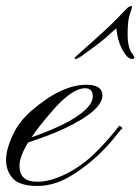

<svg xmlns="http://www.w3.org/2000/svg" viewBox="-66 -617 468 640"><path d="M243.2 -295.4Q243.2 -322.8 217.8 -322.8Q172.9 -322.8 105.5 -244.1Q58.6 -189.5 39.1 -159.2Q186.5 -210.9 229 -262.2Q243.2 -279.3 243.2 -295.4ZM221.2 -334.5Q272.9 -334.5 275.4 -302.2Q278.8 -250 148.4 -188.5Q100.6 -166 27.8 -142.1Q-1 -94.7 -1 -65.4Q-1 -36.1 14.6 -23.4Q30.3 -10.7 59.6 -11.2Q88.9 -11.2 123 -23.9Q157.2 -36.6 187.5 -56.2Q217.8 -75.7 242.2 -98.6Q266.6 -121.6 285.2 -142.6Q303.7 -163.1 316.4 -178.7Q328.1 -194.3 332.5 -198.2L342.8 -189.9Q335.9 -184.6 323.2 -168Q310.5 -151.4 291 -129.9Q238.8 -73.7 178.2 -35.6Q118.2 2.9 59.1 2.9Q0 2.9 -22.9 -22Q-68.8 -71.8 -22.5 -168.9Q-2.4 -211.9 38.1 -247.1Q137.7 -334 221.2 -334.5ZM381.8 -426.3Q381.8 -420.4 374 -420.4Q357.9 -420.4 340.3 -454.1Q325.7 -482.4 321.8 -522.9Q285.6 -489.3 257.3 -467.8L204.6 -429.2Q190.9 -420.4 187 -420.4Q183.1 -419.9 183.1 -421.9Q183.1 -423.8 183.6 -425.3Q184.1 -426.8 242.7 -478.5Q300.8 -530.3 328.1 -559.1Q355.5 -587.9 360.8 -592.3Q366.2 -596.7 370.1 -596.7Q374 -596.7 374 -593.8Q374 -590.8 366.7 -569.3Q359.4 -548.8 359.4 -502.9Q359.4 -457 375.5 -437Q381.8 -428.7 381.8 -426.3Z"/></svg>

Font: PinyonScript
Style: Regular
Weight: 400
Designer: Nicole Fally
Foundry: Nicole Fally
Version: Version 1.005